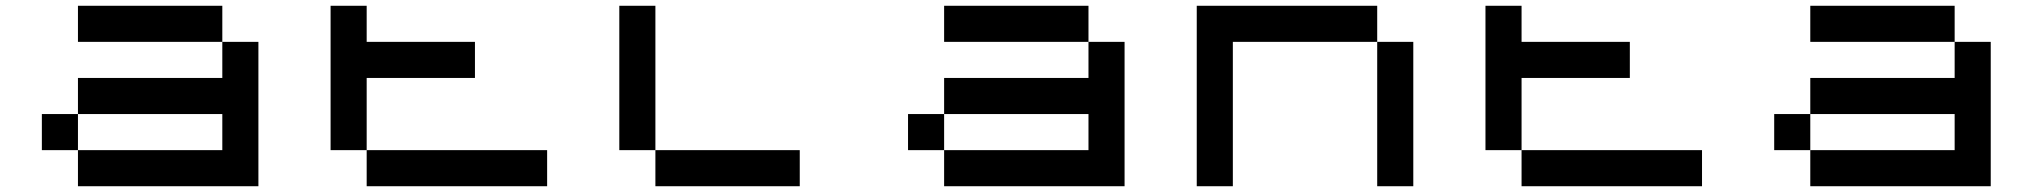

<svg xmlns="http://www.w3.org/2000/svg" viewBox="-20 -770 7040 665"><path d="M750 -375H125V-250H750ZM250 -125V-500H750V-750H250V-625H875V-125Z M1250 -625H1625V-500H1250V-125H1875V-250H1125V-750H1250Z M2250 -750V-125H2750V-250H2125V-750Z M3750 -375H3125V-250H3750ZM3250 -125V-500H3750V-750H3250V-625H3875V-125Z M4750 -125H4875V-625H4250V-125H4125V-750H4750Z M5250 -625H5625V-500H5250V-125H5875V-250H5125V-750H5250Z M6750 -375H6125V-250H6750ZM6250 -125V-500H6750V-750H6250V-625H6875V-125Z"/></svg>

Font: Picon
Style: Regular
Weight: 400
Designer: yne
Foundry: yne
Version: Version 21.02.27; git-deadbeef-release